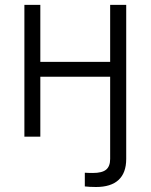

<svg xmlns="http://www.w3.org/2000/svg" viewBox="-20 -561 618 788"><path d="M374 206.5Q360.8 206.5 348.6 205.8Q336.4 205.1 328.1 204.1V147.9Q336.4 148.4 345.7 148.7Q355 148.9 361.3 148.9Q398.9 148.9 415.5 135.3Q432.1 121.6 432.1 91.3V0H498V91.3Q498 148.4 466.6 177.5Q435.1 206.5 374 206.5ZM449.2 -307.1V-246.1H129.4V-307.1ZM145.5 -541V0H80.1V-541ZM498 -541V0H432.1V-541Z"/></svg>

Font: Inter 17pt Light
Style: Regular
Weight: 300
Version: Version 4.001;git-66647c0bb